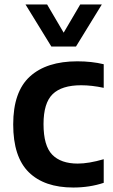

<svg xmlns="http://www.w3.org/2000/svg" viewBox="-20 -828 506 858"><path d="M307.5 10Q178 10 108.5 -58.5Q39 -127 39 -272Q39 -418 113.5 -486Q188 -554 325.5 -554Q390 -554 443.5 -541V-435.5Q390 -447 342.5 -447Q256 -447 215.2 -407.2Q174.5 -367.5 174.5 -273.5Q174.5 -177 213.2 -137Q252 -97 327.5 -97Q376.5 -97 443.5 -116.5V-11Q380.5 10 307.5 10ZM209.5 -620 94 -808H190.5L264.5 -682L338.5 -808H435L319.5 -620Z"/></svg>

Font: Encode Sans SmBold
Style: Regular
Weight: 600
Designer: Multiple Designers
Foundry: Impallari Type
Version: Version 3.002; ttfautohint (v1.8.3) -l 8 -r 50 -G 200 -x 14 